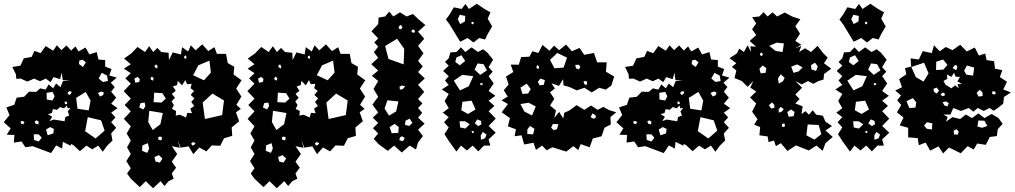

<svg xmlns="http://www.w3.org/2000/svg" viewBox="-22 -788 5422 1026"><path d="M152 -7 114 -1 93 -32 52 -26 55 -67 14 -68 35 -102 -2 -135 29 -173 12 -214 54 -228 67 -266 107 -271 133 -298 171 -297 193 -316 222 -309 238 -337 262 -316 278 -342 301 -322 315 -356H352L313 -361L308 -400L299 -365L264 -376L248 -349L223 -368L192 -354L160 -368L124 -352L89 -368L65 -367L63 -391L44 -430L87 -437L105 -476L147 -484L162 -516L195 -504L222 -542L262 -517L282 -546L306 -520L333 -545L358 -518L381 -540L398 -513L435 -534L456 -497L495 -510L504 -470L540 -467V-432L574 -419L562 -385L602 -373L570 -346L591 -323L572 -298L599 -266L572 -234L606 -210L572 -186L595 -161L572 -135L599 -105L572 -75L579 -37L551 -10L527 23L503 -10L471 10L440 -10L405 20L371 -12L357 -19L356 -9L314 -30L310 6L278 -11L251 30ZM419 -469 402 -465 400 -446 421 -430 437 -455ZM550 -384 522 -399 505 -369 527 -350 555 -355ZM361 -298 348 -301 338 -291 347 -280 357 -287ZM533 -294 519 -299 501 -291 513 -272 529 -280ZM436 -297 385 -265 392 -207 452 -198 462 -250ZM270 -274 259 -297 227 -292 228 -256 259 -251ZM334 -244 324 -246V-235L331 -230L338 -236ZM323 -140 327 -162 348 -171 340 -193 355 -211 339 -209 336 -224 320 -209 299 -216 283 -201 261 -205 255 -184 234 -178 257 -164 243 -141 266 -149ZM518 -145 447 -162 433 -87 489 -48 537 -90ZM174 -145 163 -139 168 -127 183 -123 185 -138ZM100 -141 88 -140 90 -128 102 -124 109 -135ZM266 -99 246 -109 224 -96 233 -65 263 -75ZM185 -70H158L160 -40L185 -32L201 -52Z M677 167 657 139 677 111 653 73 677 35 657 -1 677 -37 655 -75 677 -113 640 -153 677 -193 644 -227 677 -261 639 -301 677 -341 648 -369 677 -397 640 -421 677 -445 641 -475 679 -502 713 -537 753 -510 775 -541 797 -510 819 -532 840 -510 879 -506 881 -467 901 -508 945 -497 951 -536 983 -513 998 -546 1023 -519 1059 -551 1091 -515 1124 -536 1137 -500H1186L1195 -451L1230 -431L1226 -390L1269 -359L1240 -315L1268 -272L1241 -228L1265 -206L1239 -188L1256 -140L1216 -107L1219 -62L1175 -49L1155 -9L1110 -11L1081 21L1043 0L1011 36L986 -6L943 1L927 -40L939 2L896 -7L925 35L896 76L919 108L896 139L906 167L879 180L857 206L836 180L796 218L757 180L725 212ZM974 -484 970 -492 962 -486V-478L973 -473ZM1097 -464 1038 -439 1010 -386 1068 -359 1105 -400ZM813 -444 803 -436 808 -427 818 -422 820 -434ZM790 -379 782 -370 785 -362 796 -357 799 -370ZM725 -366 713 -377 696 -368 701 -346 722 -350ZM972 -160 979 -185 1004 -183 995 -207 1016 -222 1000 -243 1017 -262 997 -281 1015 -302 996 -317 1002 -340 978 -338 968 -360 951 -332 928 -356 924 -333 902 -326 917 -303 896 -286 913 -266 895 -246 907 -227 897 -206 919 -195 917 -170 939 -175ZM846 -290 802 -293 799 -242 841 -240 864 -261ZM1175 -251 1113 -288 1061 -240 1073 -152 1165 -173ZM751 -240 729 -237 722 -214 744 -203 755 -221ZM848 -184 776 -196 770 -136 794 -93 835 -124ZM845 -52 834 -59 823 -54 825 -41 840 -38ZM1010 -29 1000 -23 1004 -11 1015 -12 1023 -23ZM768 -23 739 -11 737 18 765 29 775 5ZM846 59 827 41 803 51 809 75 832 81Z M1338 167 1318 139 1338 111 1314 73 1338 35 1318 -1 1338 -37 1316 -75 1338 -113 1301 -153 1338 -193 1305 -227 1338 -261 1300 -301 1338 -341 1309 -369 1338 -397 1301 -421 1338 -445 1302 -475 1340 -502 1374 -537 1414 -510 1436 -541 1458 -510 1480 -532 1501 -510 1540 -506 1542 -467 1562 -508 1606 -497 1612 -536 1644 -513 1659 -546 1684 -519 1720 -551 1752 -515 1785 -536 1798 -500H1847L1856 -451L1891 -431L1887 -390L1930 -359L1901 -315L1929 -272L1902 -228L1926 -206L1900 -188L1917 -140L1877 -107L1880 -62L1836 -49L1816 -9L1771 -11L1742 21L1704 0L1672 36L1647 -6L1604 1L1588 -40L1600 2L1557 -7L1586 35L1557 76L1580 108L1557 139L1567 167L1540 180L1518 206L1497 180L1457 218L1418 180L1386 212ZM1635 -484 1631 -492 1623 -486V-478L1634 -473ZM1758 -464 1699 -439 1671 -386 1729 -359 1766 -400ZM1474 -444 1464 -436 1469 -427 1479 -422 1481 -434ZM1451 -379 1443 -370 1446 -362 1457 -357 1460 -370ZM1386 -366 1374 -377 1357 -368 1362 -346 1383 -350ZM1633 -160 1640 -185 1665 -183 1656 -207 1677 -222 1661 -243 1678 -262 1658 -281 1676 -302 1657 -317 1663 -340 1639 -338 1629 -360 1612 -332 1589 -356 1585 -333 1563 -326 1578 -303 1557 -286 1574 -266 1556 -246 1568 -227 1558 -206 1580 -195 1578 -170 1600 -175ZM1507 -290 1463 -293 1460 -242 1502 -240 1525 -261ZM1836 -251 1774 -288 1722 -240 1734 -152 1826 -173ZM1412 -240 1390 -237 1383 -214 1405 -203 1416 -221ZM1509 -184 1437 -196 1431 -136 1455 -93 1496 -124ZM1506 -52 1495 -59 1484 -54 1486 -41 1501 -38ZM1671 -29 1661 -23 1665 -11 1676 -12 1684 -23ZM1429 -23 1400 -11 1398 18 1426 29 1436 5ZM1507 59 1488 41 1464 51 1470 75 1493 81Z M2001 -18 1975 -46 1999 -75 1971 -103 1999 -131 1970 -159 1999 -187 1968 -229 1999 -271 1974 -313 1999 -355 1965 -383 1999 -411 1962 -445 1999 -479 1976 -509 1999 -539 1978 -561 1999 -583 1963 -621 1999 -659 2001 -694 2036 -700 2058 -726 2080 -700 2115 -722 2151 -700 2185 -713 2212 -687 2251 -654 2212 -619 2245 -581 2212 -543 2241 -503 2212 -463 2237 -433 2212 -403 2248 -369 2212 -335 2245 -297 2212 -259 2235 -235 2212 -211 2234 -185 2212 -159 2247 -127 2212 -95 2238 -61 2212 -27 2201 11 2167 -10 2125 27 2084 -10 2050 18ZM2119 -655 2109 -646V-635L2121 -631L2129 -643ZM2192 -629H2179L2177 -618L2185 -613L2196 -616ZM2100 -581 2036 -542 2054 -473 2135 -444 2138 -527ZM2143 -328 2124 -331 2113 -324 2115 -309 2131 -312ZM2107 -246 2048 -252 2033 -208 2057 -170 2095 -193ZM2167 -154 2145 -143 2142 -121 2164 -115 2182 -131ZM2109 -109 2087 -126 2060 -109 2071 -76 2106 -78ZM2141 -51 2125 -60 2115 -53 2112 -39 2131 -33Z M2381 -657 2361 -684 2381 -711 2403 -749 2445 -740 2465 -767 2484 -740 2526 -768 2567 -740 2599 -722 2584 -688 2608 -647 2584 -606 2570 -577 2539 -585 2508 -561 2477 -585 2437 -565ZM2464 -703 2435 -709 2424 -685 2437 -659 2463 -674ZM2509 -669 2503 -672 2496 -668 2500 -658 2509 -660ZM2376 -35 2353 -71 2376 -107 2351 -135 2376 -162 2344 -186 2376 -210 2354 -248 2376 -286 2339 -310 2376 -334 2356 -358 2376 -381 2346 -409 2376 -437 2356 -457 2376 -477 2385 -508 2417 -510 2441 -535 2465 -510 2498 -535 2532 -510 2560 -525 2584 -505 2613 -469 2589 -429 2611 -405 2589 -381 2616 -342 2589 -302 2625 -276 2589 -250 2620 -222 2589 -194 2627 -154 2589 -115 2627 -79 2589 -43 2598 -10H2564L2534 21L2504 -10L2473 16L2441 -10L2417 22ZM2444 -493 2417 -481 2411 -457 2435 -439 2464 -462ZM2562 -445 2530 -449 2514 -416 2544 -388 2580 -412ZM2507 -381 2448 -388 2403 -357 2436 -305 2483 -327ZM2558 -341 2551 -344 2543 -342 2546 -333H2555ZM2498 -250 2449 -244 2443 -199 2479 -179 2519 -203ZM2548 -142 2528 -150 2515 -129 2534 -114 2551 -124ZM2463 -140H2434L2437 -107L2465 -101L2488 -124ZM2505 -89 2497 -85 2502 -78 2508 -77 2511 -84ZM2578 -69 2558 -83 2547 -64 2548 -41 2570 -49Z M2930 -1 2899 15 2875 -10 2842 13 2829 -25 2779 -16 2765 -65 2728 -60 2735 -97 2692 -113 2703 -157 2659 -188 2692 -232 2658 -252 2691 -272 2670 -306 2696 -336 2682 -379 2721 -403 2707 -443 2750 -442 2763 -483 2807 -485 2823 -514 2855 -505 2877 -548 2914 -517 2939 -544 2966 -520 3003 -550 3034 -514 3075 -532 3100 -495 3152 -505 3169 -455H3220L3216 -405L3260 -379L3245 -331L3215 -309L3180 -319L3140 -294L3101 -319L3060 -305L3021 -323L2989 -332L2987 -365L2965 -329L2925 -343L2943 -315L2917 -295L2940 -260L2917 -224L2949 -198L2940 -158L2966 -190L2988 -155L2993 -185L3021 -198L3059 -226L3101 -201L3136 -224L3172 -201L3202 -217L3232 -200L3271 -188L3240 -162L3242 -123L3208 -105L3193 -60L3146 -48L3129 -1L3081 -18L3068 14L3042 -7L3004 22ZM3008 -480 2956 -505 2917 -468 2941 -423 2990 -427ZM3079 -431 3071 -442 3052 -441 3056 -423 3072 -417ZM2859 -431 2850 -441 2844 -430 2847 -422 2857 -420ZM2890 -360 2865 -368 2852 -350 2862 -332 2884 -335ZM3111 -356 3096 -353 3100 -340 3111 -332 3116 -345ZM2793 -341 2759 -320 2770 -286 2800 -288 2814 -312ZM2841 -219 2803 -239 2759 -232 2780 -192 2821 -171ZM3160 -173 3144 -182 3134 -162 3150 -153 3162 -160ZM2962 -124 2933 -126 2923 -106 2936 -93 2954 -97ZM2834 -100 2810 -115 2796 -96V-72L2827 -70Z M3426 -7 3388 -1 3367 -32 3326 -26 3329 -67 3288 -68 3309 -102 3272 -135 3303 -173 3286 -214 3328 -228 3341 -266 3381 -271 3407 -298 3445 -297 3467 -316 3496 -309 3512 -337 3536 -316 3552 -342 3575 -322 3589 -356H3626L3587 -361L3582 -400L3573 -365L3538 -376L3522 -349L3497 -368L3466 -354L3434 -368L3398 -352L3363 -368L3339 -367L3337 -391L3318 -430L3361 -437L3379 -476L3421 -484L3436 -516L3469 -504L3496 -542L3536 -517L3556 -546L3580 -520L3607 -545L3632 -518L3655 -540L3672 -513L3709 -534L3730 -497L3769 -510L3778 -470L3814 -467V-432L3848 -419L3836 -385L3876 -373L3844 -346L3865 -323L3846 -298L3873 -266L3846 -234L3880 -210L3846 -186L3869 -161L3846 -135L3873 -105L3846 -75L3853 -37L3825 -10L3801 23L3777 -10L3745 10L3714 -10L3679 20L3645 -12L3631 -19L3630 -9L3588 -30L3584 6L3552 -11L3525 30ZM3693 -469 3676 -465 3674 -446 3695 -430 3711 -455ZM3824 -384 3796 -399 3779 -369 3801 -350 3829 -355ZM3635 -298 3622 -301 3612 -291 3621 -280 3631 -287ZM3807 -294 3793 -299 3775 -291 3787 -272 3803 -280ZM3710 -297 3659 -265 3666 -207 3726 -198 3736 -250ZM3544 -274 3533 -297 3501 -292 3502 -256 3533 -251ZM3608 -244 3598 -246V-235L3605 -230L3612 -236ZM3597 -140 3601 -162 3622 -171 3614 -193 3629 -211 3613 -209 3610 -224 3594 -209 3573 -216 3557 -201 3535 -205 3529 -184 3508 -178 3531 -164 3517 -141 3540 -149ZM3792 -145 3721 -162 3707 -87 3763 -48 3811 -90ZM3448 -145 3437 -139 3442 -127 3457 -123 3459 -138ZM3374 -141 3362 -140 3364 -128 3376 -124 3383 -135ZM3540 -99 3520 -109 3498 -96 3507 -65 3537 -75ZM3459 -70H3432L3434 -40L3459 -32L3475 -52Z M4231 -11 4186 19 4151 -23 4124 -7 4114 -37 4085 -29 4080 -59 4036 -65 4040 -109 4008 -122 4026 -151 3997 -191 4019 -235 3986 -267 4019 -299 3987 -320 4004 -355 3973 -324 3942 -355 3903 -371 3913 -411 3889 -431 3913 -450 3876 -477 3915 -502 3929 -528 3953 -510 3973 -546 3992 -510 3988 -541 4019 -538 3984 -569 4019 -600 3997 -632 4019 -663 3997 -696 4036 -700 4058 -723 4080 -700 4106 -722 4131 -700 4171 -721 4211 -700 4255 -685 4228 -648 4253 -608 4228 -569 4260 -549 4228 -530 4260 -542 4248 -510 4280 -530 4312 -510 4347 -543 4376 -505 4401 -480 4381 -450 4420 -421 4381 -392 4379 -363 4352 -355 4324 -340 4296 -355 4262 -337 4228 -355 4264 -319 4228 -283 4251 -259 4228 -235 4267 -220 4261 -178 4282 -194 4301 -175 4321 -199 4340 -175 4375 -170 4389 -138 4424 -114 4389 -91 4428 -56 4389 -23 4374 18 4341 -10 4300 16ZM4167 -556 4128 -560 4089 -543 4122 -516 4160 -510ZM4055 -498 4048 -508 4040 -502 4039 -494 4048 -488ZM4348 -433 4333 -453 4312 -440 4314 -417 4339 -409ZM4238 -444 4206 -432 4218 -399 4245 -406 4267 -428ZM4073 -424 4053 -438 4036 -420 4043 -396 4069 -399ZM4171 -372 4150 -391 4135 -368 4140 -341 4162 -354ZM4116 -227 4103 -241 4087 -225 4099 -208 4116 -212ZM4166 -205 4150 -217 4139 -204 4140 -186 4156 -192ZM4224 -190 4205 -203 4185 -189 4193 -164 4219 -167ZM4173 -119 4169 -129 4157 -125 4156 -112 4169 -109ZM4353 -120 4294 -123 4287 -65 4330 -42 4367 -71Z M4484 -657 4464 -684 4484 -711 4506 -749 4548 -740 4568 -767 4587 -740 4629 -768 4670 -740 4702 -722 4687 -688 4711 -647 4687 -606 4673 -577 4642 -585 4611 -561 4580 -585 4540 -565ZM4567 -703 4538 -709 4527 -685 4540 -659 4566 -674ZM4612 -669 4606 -672 4599 -668 4603 -658 4612 -660ZM4479 -35 4456 -71 4479 -107 4454 -135 4479 -162 4447 -186 4479 -210 4457 -248 4479 -286 4442 -310 4479 -334 4459 -358 4479 -381 4449 -409 4479 -437 4459 -457 4479 -477 4488 -508 4520 -510 4544 -535 4568 -510 4601 -535 4635 -510 4663 -525 4687 -505 4716 -469 4692 -429 4714 -405 4692 -381 4719 -342 4692 -302 4728 -276 4692 -250 4723 -222 4692 -194 4730 -154 4692 -115 4730 -79 4692 -43 4701 -10H4667L4637 21L4607 -10L4576 16L4544 -10L4520 22ZM4547 -493 4520 -481 4514 -457 4538 -439 4567 -462ZM4665 -445 4633 -449 4617 -416 4647 -388 4683 -412ZM4610 -381 4551 -388 4506 -357 4539 -305 4586 -327ZM4661 -341 4654 -344 4646 -342 4649 -333H4658ZM4601 -250 4552 -244 4546 -199 4582 -179 4622 -203ZM4651 -142 4631 -150 4618 -129 4637 -114 4654 -124ZM4566 -140H4537L4540 -107L4568 -101L4591 -124ZM4608 -89 4600 -85 4605 -78 4611 -77 4614 -84ZM4681 -69 4661 -83 4650 -64 4651 -41 4673 -49Z M5049 0 5018 32 4993 -6 4949 17 4924 -26 4888 -12 4882 -50 4831 -54V-105L4786 -118L4806 -160L4771 -188L4794 -227L4772 -252L4793 -278L4762 -304L4798 -322L4783 -365L4821 -391L4814 -424L4847 -432L4844 -476L4888 -470L4909 -515L4957 -504L4969 -546L5000 -514L5032 -537L5068 -520L5109 -549L5144 -513L5187 -534L5209 -491L5243 -502L5250 -467L5290 -461L5295 -421L5334 -413L5321 -376L5359 -351L5339 -310L5380 -294L5343 -270L5339 -234L5310 -211L5288 -196L5266 -211L5235 -195L5203 -211L5179 -191L5155 -211L5113 -195L5072 -211L5057 -176H5019L5042 -163L5033 -138L5068 -162L5109 -152L5139 -176L5172 -157L5206 -182L5239 -157L5277 -179L5314 -157L5336 -126L5310 -98L5305 -61L5267 -56L5246 -14L5200 -21L5181 11L5149 -7L5112 31ZM5041 -441 5018 -470 4981 -458 4980 -414 5019 -416ZM4940 -396 4916 -453 4848 -430 4872 -376 4913 -352ZM5088 -441 5077 -437 5069 -423 5088 -413 5094 -430ZM5184 -427 5145 -438 5130 -410 5142 -389 5178 -384ZM5062 -316 5082 -332 5102 -316 5094 -338 5118 -339 5094 -353 5108 -377 5085 -378 5076 -399 5062 -377 5038 -390 5040 -367 5020 -355 5031 -335ZM4983 -320 4966 -313 4969 -297 4984 -288 4996 -304ZM5228 -295 5213 -308 5197 -292 5207 -272 5229 -275ZM5292 -300 5280 -299V-287L5290 -282L5301 -291ZM5024 -292H5012L5004 -281L5016 -274L5028 -279ZM4856 -264 4822 -247 4837 -211 4870 -213 4874 -241ZM5033 -246 5015 -242 5024 -225 5041 -219 5048 -237ZM5238 -143 5206 -144 5201 -112 5226 -105 5254 -115ZM4960 -129 4931 -135 4916 -117 4930 -100 4958 -96ZM5090 -98 5074 -89 5076 -70 5096 -68 5101 -84Z"/></svg>

Font: Rubik Gemstones
Style: Regular
Weight: 400
Designer: Hubert and Fischer, NaN
Foundry: Hubert and Fischer, NaN
Version: Version 2.200